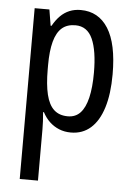

<svg xmlns="http://www.w3.org/2000/svg" viewBox="-55 -588 599 870"><g transform="rotate(5 244.5 -153.5)"><path d="M277 -547Q358 -547 402 -477.5Q446 -408 446 -269Q446 -180 426.5 -117.5Q407 -55 370 -22.5Q333 10 280 10Q251 10 226.5 0Q202 -10 183 -28Q164 -46 151 -71H147Q149 -51 150 -30.5Q151 -10 151 6V240H68V-537H135L147 -464H151Q166 -491 184.5 -509.5Q203 -528 226 -537.5Q249 -547 277 -547ZM259 -476Q221 -476 197.5 -455.5Q174 -435 162.5 -392.5Q151 -350 151 -285V-266Q151 -197 162 -151.5Q173 -106 197 -84Q221 -62 260 -62Q295 -62 317 -85.5Q339 -109 350 -155.5Q361 -202 361 -269Q361 -369 337 -422.5Q313 -476 259 -476Z"/></g></svg>

Font: Noto Sans Display Condensed
Style: Regular
Weight: 400
Width: 3
Designer: Monotype Design Team
Foundry: Monotype Imaging Inc.
Version: Version 2.003